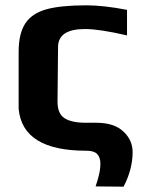

<svg xmlns="http://www.w3.org/2000/svg" viewBox="-20 -513 536 721"><path d="M339 187Q341 182 346 165Q351 148 354 132.5Q357 117 357 102Q357 78 345 65.5Q333 53 305 53H303Q64 53 50 -105V-318Q50 -387 75 -425Q100 -463 154 -478Q208 -493 304 -493Q369 -493 457 -476V-380Q354 -404 299 -404Q198 -404 198 -336L196 -131Q196 -86 222.5 -69Q249 -52 303 -52H342Q408 -52 443 -19.5Q478 13 478 58Q478 123 444 188Z"/></svg>

Font: Play
Style: Bold
Weight: 700
Designer: Jonas Hecksher (Cyrillic expansion: Cyreal)
Foundry: Jonas Hecksher, Playtype, e-types AS
Version: Version 2.101; ttfautohint (v1.5.65-e2d9)